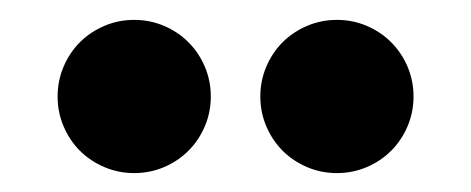

<svg xmlns="http://www.w3.org/2000/svg" viewBox="-20 -766 483 197"><path d="M117.7 -745.6Q133.8 -745.6 148.2 -739.5Q162.6 -733.4 173.3 -722.7Q184.1 -711.9 190.2 -697.5Q196.3 -683.1 196.3 -667Q196.3 -650.9 190.2 -636.5Q184.1 -622.1 173.3 -611.3Q162.6 -600.6 148.2 -594.5Q133.8 -588.4 117.7 -588.4Q101.6 -588.4 87.2 -594.5Q72.8 -600.6 62 -611.3Q51.3 -622.1 45.2 -636.5Q39.1 -650.9 39.1 -667Q39.1 -683.1 45.2 -697.5Q51.3 -711.9 62 -722.7Q72.8 -733.4 87.2 -739.5Q101.6 -745.6 117.7 -745.6ZM325.7 -745.6Q341.8 -745.6 356.2 -739.5Q370.6 -733.4 381.3 -722.7Q392.1 -711.9 398.2 -697.5Q404.3 -683.1 404.3 -667Q404.3 -650.9 398.2 -636.5Q392.1 -622.1 381.3 -611.3Q370.6 -600.6 356.2 -594.5Q341.8 -588.4 325.7 -588.4Q309.6 -588.4 295.2 -594.5Q280.8 -600.6 270 -611.3Q259.3 -622.1 253.2 -636.5Q247.1 -650.9 247.1 -667Q247.1 -683.1 253.2 -697.5Q259.3 -711.9 270 -722.7Q280.8 -733.4 295.2 -739.5Q309.6 -745.6 325.7 -745.6Z"/></svg>

Font: Isar CAT
Style: Regular
Weight: 400
Designer: Digitized by Peter Wiegel
Foundry: CAT-Fonts, Peter Wiegel
Version: Version 1.000; ttfautohint (v1.3)